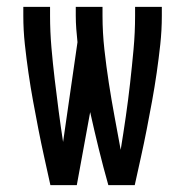

<svg xmlns="http://www.w3.org/2000/svg" viewBox="-20 -540 540 560"><path d="M127 0Q118 -41 109 -81.5Q100 -122 92 -163Q84 -204 76.5 -245Q69 -286 63 -327.5Q57 -369 52.5 -410.5Q48 -452 48 -494V-520H126V-494Q126 -448 130 -401.5Q134 -355 139.5 -309Q145 -263 151 -217Q157 -171 164 -126L206 -417Q204 -436 202.5 -455.5Q201 -475 201 -494V-520H279V-494Q279 -445 284.5 -395.5Q290 -346 297.5 -297.5Q305 -249 314 -200.5Q323 -152 332 -103Q340 -152 347 -200.5Q354 -249 359.5 -298Q365 -347 369.5 -396Q374 -445 374 -494V-520H452V-494Q452 -452 447.5 -410.5Q443 -369 437 -327.5Q431 -286 423.5 -245Q416 -204 408 -163Q400 -122 391 -81.5Q382 -41 373 0H296Q281 -53 268 -106Q255 -159 243 -213L204 0Z"/></svg>

Font: Iosevka Term SS14
Style: Regular
Weight: 400
Monospace: yes
Designer: Belleve Invis
Foundry: Belleve Invis
Version: Version 24.1.1; ttfautohint (v1.8.4)